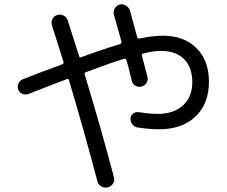

<svg xmlns="http://www.w3.org/2000/svg" viewBox="-20 -803 1040 878"><path d="M109.4 -373Q95.7 -368.2 82 -374Q68.4 -379.9 63.5 -392.6Q58.6 -406.2 64 -419.9Q69.3 -433.6 82 -439.5Q165 -472.7 264.6 -508.8Q271.5 -511.7 270.5 -519.5Q241.2 -613.3 217.8 -686.5Q212.9 -701.2 219.7 -715.8Q226.6 -730.5 242.2 -734.4Q256.8 -739.3 271.5 -731.4Q286.1 -723.6 290 -709Q298.8 -681.6 315.9 -627.4Q333 -573.2 341.8 -545.9Q343.8 -539.1 350.6 -541Q433.6 -572.3 529.3 -601.6Q537.1 -603.5 535.2 -613.3Q529.3 -636.7 517.1 -678.2Q504.9 -719.7 501 -734.9Q497.1 -750 504.4 -763.7Q511.7 -777.3 527.3 -782.2Q542 -786.1 555.7 -777.8Q569.3 -769.5 574.2 -754.9Q585 -714.8 607.4 -632.8Q609.4 -625 618.2 -627Q676.8 -639.6 725.6 -639.6Q821.3 -639.6 878.4 -583Q935.5 -526.4 935.5 -429.7Q935.5 -329.1 874.5 -270.5Q813.5 -211.9 709 -211.9Q659.2 -211.9 606.4 -220.7Q592.8 -223.6 584 -235.8Q575.2 -248 577.1 -262.7Q578.1 -276.4 589.4 -284.2Q600.6 -292 615.2 -290Q665 -282.2 702.1 -282.2Q774.4 -282.2 816.9 -321.3Q859.4 -360.4 859.4 -426.8Q859.4 -495.1 821.8 -532.7Q784.2 -570.3 715.8 -570.3Q682.6 -570.3 635.7 -558.6Q627 -556.6 628.9 -548.8Q634.8 -526.4 654.3 -451.2Q658.2 -436.5 649.9 -423.8Q641.6 -411.1 627 -407.2Q613.3 -403.3 600.1 -410.6Q586.9 -418 583 -431.6Q580.1 -441.4 575.7 -461.4Q571.3 -481.4 566.9 -497.6Q562.5 -513.7 557.6 -529.3Q556.6 -536.1 546.9 -534.2Q483.4 -514.6 372.1 -472.7Q365.2 -469.7 367.2 -462.9Q447.3 -198.2 501 7.8Q504.9 22.5 497.1 36.1Q489.3 49.8 473.1 53.7Q457 57.6 443.4 49.8Q429.7 42 425.8 27.3Q362.3 -212.9 295.9 -434.6Q293.9 -444.3 286.1 -441.4Q285.2 -441.4 217.3 -415Q149.4 -388.7 109.4 -373Z"/></svg>

Font: Rounded Mgen+ 1m regular
Style: Regular
Weight: 400
Designer: [Source Han Sans]
Ryoko NISHIZUKA  (kana & ideographs); Paul D. Hunt (Latin, Greek & Cyrillic); Wenlong ZHANG  (bopomofo
Version: Version 1.059.20150602